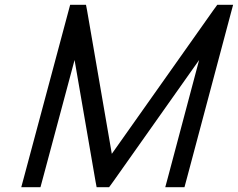

<svg xmlns="http://www.w3.org/2000/svg" viewBox="-20 -760 991 800"><path d="M159.4 -20 290.7 -510 378.1 -4 382.6 20H434.6L452.1 -4L809.7 -510L679.4 -20L668.6 20H748.6L759.4 -20L940.6 -700L951.3 -740H885.3L867.9 -716L445.9 -119L342.9 -716L338.3 -740H272.3L261.6 -700L79.4 -20L68.6 20H148.6Z"/></svg>

Font: Nordica Advanced
Style: RegularObl
Weight: 300
Version: Version 1.07